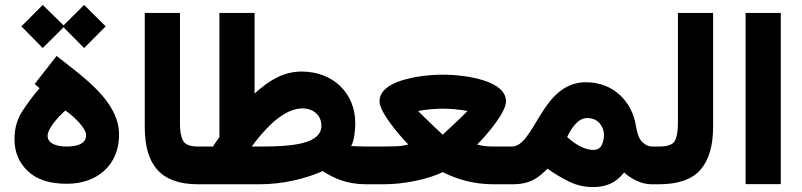

<svg xmlns="http://www.w3.org/2000/svg" viewBox="-20 -739 3216 770"><path d="M138.7 -385.3C111.3 -353.5 87.9 -321.8 67.9 -290.5C47.9 -258.8 38.1 -222.2 38.1 -180.7C38.1 -129.4 55.7 -86.9 91.3 -53.2C126.5 -19 178.7 -2 248 -2C369.1 -2 457.5 -76.2 457.5 -198.7C457.5 -330.6 320.8 -425.3 207 -514.6L119.1 -402.3ZM325.2 -197.3C325.2 -165.5 296.9 -151.4 247.6 -151.4C202.1 -151.4 170.9 -165.5 170.9 -194.3C170.9 -223.1 213.4 -271 242.2 -295.9C276.9 -272 325.2 -225.1 325.2 -197.3ZM65.9 -633.3 151.4 -546.4 234.9 -629.4 317.4 -546.4 403.8 -633.3 317.4 -719.2 234.9 -637.2 151.4 -719.2Z M560.5 -230.5C560.5 -77.6 624.5 0 774.4 0H786.6V-151.4H774.4C743.2 -151.4 723.1 -158.7 714.8 -173.8C706.1 -188.5 701.7 -211.9 701.7 -244.6V-687H560.5Z M1189.5 -452.1C1115.7 -451.7 1059.1 -416.5 1001 -363.8V-687H859.9V-189C850.6 -176.8 842.3 -164.6 834 -151.4H767.1V0H1020C1115.2 0 1203.6 -22 1274.4 -52.7C1316.9 -24.9 1370.6 0 1447.3 0H1461.4V-151.4H1446.8C1421.9 -151.4 1403.3 -152.8 1388.2 -153.3C1394.5 -164.6 1398.9 -179.2 1401.4 -197.8C1403.8 -216.3 1404.8 -231.9 1404.8 -245.1C1404.8 -365.7 1315.4 -452.1 1189.5 -452.1ZM1192.9 -304.2C1235.8 -304.2 1269 -277.3 1269 -234.9C1269 -160.6 1148.4 -151.4 1027.3 -151.4H989.7C1006.3 -174.8 1025.9 -198.2 1047.9 -221.7C1091.8 -268.6 1142.6 -304.2 1192.9 -304.2Z M1755.4 -439.5C1704.1 -439.5 1642.1 -432.6 1589.8 -416C1537.6 -399.4 1502 -372.1 1502 -332.5C1502 -290 1577.6 -200.7 1617.2 -159.7C1603 -155.3 1585.9 -152.8 1565.4 -152.3C1544.9 -151.9 1529.8 -151.4 1519.5 -151.4H1441.9V0H1519C1558.6 0 1600.6 -4.4 1644 -13.2C1687.5 -22 1724.6 -33.7 1755.4 -48.8C1813.5 -19.5 1880.4 0 1958 0H2033.7V-151.4H1957.5C1938.5 -151.4 1916.5 -152.8 1893.6 -159.2C1934.6 -200.2 2009.3 -288.6 2009.3 -332.5C2009.3 -372.1 1973.1 -399.4 1921.4 -416C1869.6 -432.6 1807.6 -439.5 1755.4 -439.5ZM1755.9 -303.2C1786.6 -303.2 1819.8 -300.3 1855 -293.9C1820.8 -258.8 1753.4 -197.3 1755.4 -198.7C1757.3 -197.3 1690.9 -258.8 1656.7 -293.9C1691.9 -300.3 1725.1 -303.2 1755.9 -303.2Z M2035.6 0C2110.8 0 2141.6 -29.3 2175.8 -62.5C2203.6 -42.5 2232.4 -25.4 2262.2 -10.7C2292 3.9 2323.7 11.2 2357.9 11.2C2412.1 11.2 2449.7 -5.9 2483.4 -47.4C2495.6 -35.2 2511.7 -24.4 2532.2 -14.6C2552.2 -4.9 2572.8 0 2593.8 0H2606.9V-151.4H2594.2C2581.1 -151.4 2568.8 -157.2 2556.6 -168.5C2544.4 -179.7 2535.6 -201.7 2530.3 -234.4C2514.6 -331.5 2440.9 -409.2 2329.6 -409.2C2241.2 -409.2 2189 -345.7 2148.9 -280.3C2107.9 -214.8 2077.6 -151.4 2033.2 -151.4H2014.6L2014.2 0ZM2334.5 -265.6C2355.5 -265.6 2372.1 -258.8 2384.3 -245.1C2396.5 -231 2402.3 -214.8 2402.3 -196.8C2402.3 -182.1 2398.9 -168.5 2392.6 -156.2C2386.2 -144 2375 -137.7 2358.9 -137.7C2345.7 -137.7 2328.1 -141.6 2307.1 -151.9C2291 -160.2 2273.4 -172.4 2254.4 -189.5C2268.6 -218.8 2295.4 -265.6 2334.5 -265.6Z M2587.4 0H2623C2699.7 0 2755.4 -19.5 2789.1 -58.1C2822.8 -96.7 2839.8 -154.3 2839.8 -230V-687H2698.7V-244.1C2698.7 -211.4 2694.3 -188 2686 -173.3C2677.7 -158.7 2656.7 -151.4 2623.5 -151.4H2587.4Z M2970.2 -687V-0.5H3111.3V-687Z"/></svg>

Font: Vazirmatn Black
Style: Regular
Weight: 900
Designer: Saber Rastikerdar
Foundry: Saber Rastikerdar
Version: Version 33.003